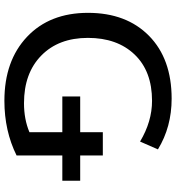

<svg xmlns="http://www.w3.org/2000/svg" viewBox="16 -796 790 861"><g transform="rotate(90 410.5 -365.0)"><path d="M421.9 -740.2Q548.8 -740.2 649.4 -678.7L614.3 -598.6Q524.4 -652.3 431.6 -652.3Q298.8 -652.3 224.1 -574.2Q149.4 -496.1 149.4 -364.7Q149.4 -233.4 228.5 -155.8Q307.6 -78.1 442.4 -78.1Q514.6 -78.1 572.3 -102.5V-250H412.1V-330.1H572.3V-431.6H676.8V-330.1H790V-250H676.8V-44.9Q566.4 9.8 431.6 9.8Q252 9.8 144.5 -91.8Q37.1 -193.4 37.1 -365.2Q37.1 -537.1 140.1 -638.7Q243.2 -740.2 421.9 -740.2Z"/></g></svg>

Font: GenEi M Gothic v2 Medium
Style: Regular
Weight: 500
Version: Version 2.0